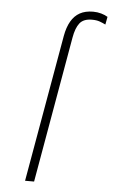

<svg xmlns="http://www.w3.org/2000/svg" viewBox="-52 -748 462 784"><g transform="rotate(5 179.0 -356.0)"><path d="M81 0 187 -603Q193.5 -639 207.5 -663.2Q221.5 -687.5 243.8 -699.8Q266 -712 298 -712Q315.5 -712 331.2 -707.5Q347 -703 358 -696L352 -664Q340 -670 327.5 -674.5Q315 -679 296 -679Q261.5 -679 245.8 -659.2Q230 -639.5 223 -599L118 0Z"/></g></svg>

Font: Overpass Thin
Style: Italic
Weight: 250
Italic angle: -10°
Designer: Delve Withrington, Dave Bailey, Thomas Jockin
Foundry: Delve Fonts LLC
Version: Version 4.000